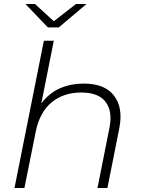

<svg xmlns="http://www.w3.org/2000/svg" viewBox="-20 -947 713 967"><path d="M402 -526Q508 -526 554.5 -465Q601 -404 581 -302L521 0H471L531 -302Q548 -385 512.5 -433Q477 -481 389 -481Q300 -481 240 -431.5Q180 -382 160 -284L103 0H53L201 -742H251L188 -426Q227 -478 281.5 -502Q336 -526 402 -526ZM221 -809 108 -927H156L251 -840L363 -927H416L276 -809Z"/></svg>

Font: Montserrat Light
Style: Italic
Weight: 300
Italic angle: -11.3°
Designer: Julieta Ulanovsky
Foundry: Julieta Ulanovsky
Version: Version 9.000; ttfautohint (v1.8.4.7-5d5b)